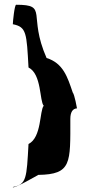

<svg xmlns="http://www.w3.org/2000/svg" viewBox="-20 -740 389 808"><path d="M34 47C34 58 141 -4 141 -4C282 -6 276 -54 276 -240C276 -268 286 -283 304 -284C304 -284 294 -342 286 -351C264 -416 246 -474 176 -496C96 -678 185 -720 48 -720C41 -720 34 -648 34 -638C92 -627 92 -600 100 -456C156 -428 146 -314 164 -295C146 -274 156 -162 100 -134C92 10 92 36 34 47Z"/></svg>

Font: Ampere
Style: SuCnd
Weight: 400
Version: Version 1